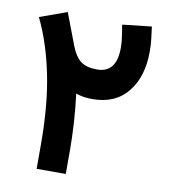

<svg xmlns="http://www.w3.org/2000/svg" viewBox="-76 -726 697 792"><g transform="rotate(10 272.0 -330.5)"><path d="M130.4 -101.6Q130.4 -266.6 104.5 -393.3Q78.6 -520 30.8 -618.2L144.5 -659.2Q157.2 -625.5 170.2 -591.8Q183.1 -558.1 195.8 -524.4Q211.9 -483.4 235.6 -465.1Q259.3 -446.8 304.7 -446.8Q385.7 -446.8 385.7 -551.8Q385.7 -576.2 381.8 -601.3Q377.9 -626.5 374.5 -647L496.6 -660.6Q499.5 -637.2 502.7 -612.1Q505.9 -586.9 505.9 -556.6Q505.9 -452.1 454.3 -387.7Q402.8 -323.2 305.7 -323.2Q268.1 -323.2 237.3 -334Q245.1 -272.5 248.8 -212.4Q252.4 -152.3 252.4 -100.1V0H130.4Z"/></g></svg>

Font: Vazir FD-UI
Style: Bold-FD-UI
Weight: 700
Designer: Saber Rastikerdar
Foundry: Saber Rastikerdar
Version: Version 30.0.0